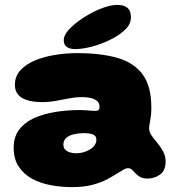

<svg xmlns="http://www.w3.org/2000/svg" viewBox="-20 -698 734 786"><path d="M274.5 68Q231 68 188.5 60.2Q146 52.5 111.8 34Q77.5 15.5 56.8 -15.8Q36 -47 36 -93.5Q36 -137.5 58.5 -167.2Q81 -197 119.5 -214.5Q158 -232 206.8 -239.8Q255.5 -247.5 308 -247.5Q320 -247.5 331.8 -246.5Q343.5 -245.5 353.5 -244.8Q363.5 -244 369 -244Q379.5 -244 383.5 -248Q387.5 -252 387.5 -260.5Q387.5 -266.5 386 -271.2Q384.5 -276 381.5 -280.2Q378.5 -284.5 374 -287Q365 -294 349.5 -297.2Q334 -300.5 315.5 -300.5Q291 -300.5 264.2 -295.5Q237.5 -290.5 209.5 -285.2Q181.5 -280 152 -280Q99.5 -280 70.2 -297.2Q41 -314.5 41 -351Q41 -385 62.8 -409.5Q84.5 -434 121.5 -449.8Q158.5 -465.5 203.8 -473Q249 -480.5 295.5 -480.5Q393 -480.5 460.8 -461Q528.5 -441.5 564 -393.2Q599.5 -345 599.5 -258.5Q599.5 -241 598.2 -228Q597 -215 595 -205Q593 -195 591.8 -187.2Q590.5 -179.5 590.5 -172Q590.5 -157.5 600.5 -143.2Q610.5 -129 624 -113Q637.5 -97 647.8 -78.2Q658 -59.5 658 -36Q658 -0.5 635.8 16.2Q613.5 33 583 33Q561 33 547.5 22.5Q534 12 524.8 1.2Q515.5 -9.5 504.5 -9.5Q497 -9.5 486.8 -4Q476.5 1.5 463 10Q447 20.5 422 34.2Q397 48 360.8 58Q324.5 68 274.5 68ZM292 -70.5Q307 -70.5 321.2 -74.5Q335.5 -78.5 347.8 -85.8Q360 -93 367.2 -103.2Q374.5 -113.5 374.5 -126Q374.5 -137 368 -142.8Q361.5 -148.5 349.5 -150.8Q337.5 -153 322.5 -153Q303 -153 283.8 -148.8Q264.5 -144.5 252 -134.2Q239.5 -124 239.5 -106Q239.5 -93 247 -85.5Q254.5 -78 266.2 -74.2Q278 -70.5 292 -70.5ZM286 -497Q267 -497 254 -505.5Q241 -514 241 -533.5Q241 -557.5 270.8 -586Q300.5 -614.5 342 -638Q372.5 -655.5 404.2 -666.8Q436 -678 460 -678Q487 -678 501.5 -666Q516 -654 516 -626.5Q516 -598.5 490.5 -574.8Q465 -551 426.5 -533Q392.5 -516.5 354.5 -506.8Q316.5 -497 286 -497Z"/></svg>

Font: Gluten ExtraBold
Style: Regular
Weight: 800
Designer: Tyler Finck
Foundry: Etcetera Type Company
Version: Version 1.300